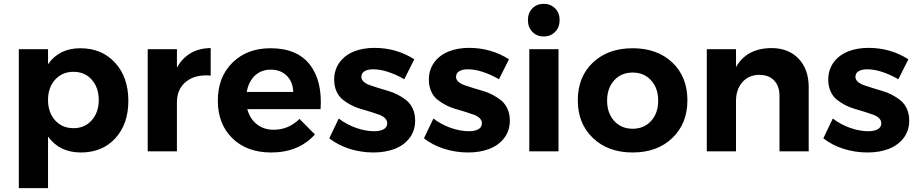

<svg xmlns="http://www.w3.org/2000/svg" viewBox="-20 -797 4836 1011"><path d="M402.8 -543Q516.1 -543 585.9 -466.8Q655.8 -390.6 655.8 -266.1Q655.8 -143.6 587.2 -68.8Q518.6 5.9 405.8 5.9Q293.5 5.9 232.9 -78.1V193.8H79.1V-538.1H232.9V-459Q292 -543 402.8 -543ZM367.2 -122.1Q426.3 -122.1 463.1 -163.6Q500 -205.1 500 -271Q500 -335.9 463.1 -377.4Q426.3 -418.9 367.2 -418.9Q308.1 -418.9 270.5 -377.7Q232.9 -336.4 232.9 -271Q232.9 -204.6 270.3 -163.3Q307.6 -122.1 367.2 -122.1Z M911.6 -440.9Q968.8 -542.5 1089.4 -543.9V-398.9Q1008.3 -406.2 960 -367.2Q911.6 -328.1 911.6 -258.8V0H757.8V-538.1H911.6Z M1404.3 -543Q1543.5 -543 1610.8 -457.5Q1678.2 -372.1 1668 -222.2H1282.2Q1295.9 -171.4 1332.5 -142.6Q1369.1 -113.8 1420.9 -113.8Q1500 -113.8 1557.1 -170.9L1638.2 -88.9Q1552.7 5.9 1408.2 5.9Q1279.8 5.9 1203.4 -69.1Q1127 -144 1127 -267.1Q1127 -391.1 1203.9 -467Q1280.8 -543 1404.3 -543ZM1279.3 -313H1523.9Q1522.5 -366.2 1490.2 -398.2Q1458 -430.2 1405.3 -430.2Q1355 -430.2 1321.8 -398.4Q1288.6 -366.7 1279.3 -313Z M2108.9 -379.9Q2016.1 -432.1 1944.8 -432.1Q1916.5 -432.1 1899.7 -422.1Q1882.8 -412.1 1882.8 -392.1Q1882.8 -377.9 1895 -366.7Q1907.2 -355.5 1927.2 -348.6Q1947.3 -341.8 1972.7 -333.7Q1998 -325.7 2024.7 -318.1Q2051.3 -310.5 2076.7 -297.1Q2102.1 -283.7 2122.1 -266.8Q2142.1 -250 2154.1 -223.1Q2166 -196.3 2166 -162.1Q2166 -108.9 2136.5 -70.3Q2106.9 -31.7 2057.9 -12.9Q2008.8 5.9 1946.8 5.9Q1880.9 5.9 1820.1 -13.4Q1759.3 -32.7 1713.9 -68.8L1763.7 -172.9Q1805.2 -141.1 1855.2 -123.5Q1905.3 -106 1950.7 -106Q1981.4 -106 2000.2 -116.5Q2019 -127 2019 -147.9Q2019 -163.1 2007.1 -174.8Q1995.1 -186.5 1975.3 -193.4Q1955.6 -200.2 1930.7 -208.3Q1905.8 -216.3 1879.4 -223.6Q1853 -231 1828.1 -244.1Q1803.2 -257.3 1783.4 -273.4Q1763.7 -289.6 1751.7 -316.4Q1739.7 -343.3 1739.7 -377Q1739.7 -430.7 1768.6 -469.2Q1797.4 -507.8 1844.7 -526.4Q1892.1 -544.9 1951.7 -544.9Q2066.9 -544.9 2161.6 -484.9Z M2607.4 -379.9Q2514.6 -432.1 2443.4 -432.1Q2415 -432.1 2398.2 -422.1Q2381.3 -412.1 2381.3 -392.1Q2381.3 -377.9 2393.6 -366.7Q2405.8 -355.5 2425.8 -348.6Q2445.8 -341.8 2471.2 -333.7Q2496.6 -325.7 2523.2 -318.1Q2549.8 -310.5 2575.2 -297.1Q2600.6 -283.7 2620.6 -266.8Q2640.6 -250 2652.6 -223.1Q2664.6 -196.3 2664.6 -162.1Q2664.6 -108.9 2635 -70.3Q2605.5 -31.7 2556.4 -12.9Q2507.3 5.9 2445.3 5.9Q2379.4 5.9 2318.6 -13.4Q2257.8 -32.7 2212.4 -68.8L2262.2 -172.9Q2303.7 -141.1 2353.8 -123.5Q2403.8 -106 2449.2 -106Q2480 -106 2498.8 -116.5Q2517.6 -127 2517.6 -147.9Q2517.6 -163.1 2505.6 -174.8Q2493.7 -186.5 2473.9 -193.4Q2454.1 -200.2 2429.2 -208.3Q2404.3 -216.3 2377.9 -223.6Q2351.6 -231 2326.7 -244.1Q2301.8 -257.3 2282 -273.4Q2262.2 -289.6 2250.2 -316.4Q2238.3 -343.3 2238.3 -377Q2238.3 -430.7 2267.1 -469.2Q2295.9 -507.8 2343.3 -526.4Q2390.6 -544.9 2450.2 -544.9Q2565.4 -544.9 2660.2 -484.9Z M2842.8 -776.9Q2879.4 -776.9 2903.1 -752.9Q2926.8 -729 2926.8 -690.9Q2926.8 -653.3 2903.1 -629.2Q2879.4 -605 2842.8 -605Q2806.6 -605 2783.2 -629.4Q2759.8 -653.8 2759.8 -690.9Q2759.8 -729 2783.2 -752.9Q2806.6 -776.9 2842.8 -776.9ZM2767.1 -538.1H2920.9V0H2767.1Z M3311.5 -543Q3440.9 -543 3520.3 -467.8Q3599.6 -392.6 3599.6 -269Q3599.6 -146 3520 -70.1Q3440.4 5.9 3311.5 5.9Q3182.1 5.9 3102.3 -70.1Q3022.5 -146 3022.5 -269Q3022.5 -392.6 3102.1 -467.8Q3181.6 -543 3311.5 -543ZM3311.5 -415Q3251.5 -415 3214.1 -374Q3176.8 -333 3176.8 -267.1Q3176.8 -201.2 3214.1 -160.2Q3251.5 -119.1 3311.5 -119.1Q3371.1 -119.1 3408.4 -160.2Q3445.8 -201.2 3445.8 -267.1Q3445.8 -333 3408.4 -374Q3371.1 -415 3311.5 -415Z M4041.5 -543.9Q4131.8 -543.9 4185.1 -488Q4238.3 -432.1 4238.3 -337.9V0H4084.5V-293Q4084.5 -343.8 4056.2 -373.3Q4027.8 -402.8 3978.5 -402.8Q3921.9 -402.3 3888.7 -364Q3855.5 -325.7 3855.5 -265.1V0H3701.7V-538.1H3855.5V-443.8Q3911.6 -542.5 4041.5 -543.9Z M4710.4 -379.9Q4617.7 -432.1 4546.4 -432.1Q4518.1 -432.1 4501.2 -422.1Q4484.4 -412.1 4484.4 -392.1Q4484.4 -377.9 4496.6 -366.7Q4508.8 -355.5 4528.8 -348.6Q4548.8 -341.8 4574.2 -333.7Q4599.6 -325.7 4626.2 -318.1Q4652.8 -310.5 4678.2 -297.1Q4703.6 -283.7 4723.6 -266.8Q4743.7 -250 4755.6 -223.1Q4767.6 -196.3 4767.6 -162.1Q4767.6 -108.9 4738 -70.3Q4708.5 -31.7 4659.4 -12.9Q4610.4 5.9 4548.3 5.9Q4482.4 5.9 4421.6 -13.4Q4360.8 -32.7 4315.4 -68.8L4365.2 -172.9Q4406.7 -141.1 4456.8 -123.5Q4506.8 -106 4552.2 -106Q4583 -106 4601.8 -116.5Q4620.6 -127 4620.6 -147.9Q4620.6 -163.1 4608.6 -174.8Q4596.7 -186.5 4576.9 -193.4Q4557.1 -200.2 4532.2 -208.3Q4507.3 -216.3 4481 -223.6Q4454.6 -231 4429.7 -244.1Q4404.8 -257.3 4385 -273.4Q4365.2 -289.6 4353.3 -316.4Q4341.3 -343.3 4341.3 -377Q4341.3 -430.7 4370.1 -469.2Q4398.9 -507.8 4446.3 -526.4Q4493.7 -544.9 4553.2 -544.9Q4668.5 -544.9 4763.2 -484.9Z"/></svg>

Font: Montserrat arm SemiBold
Style: Regular
Weight: 600
Designer: Julieta Ulanovsky
Foundry: Julieta Ulanovsky
Version: Version 6.000;PS 006.000;hotconv 1.0.88;makeotf.lib2.5.64775